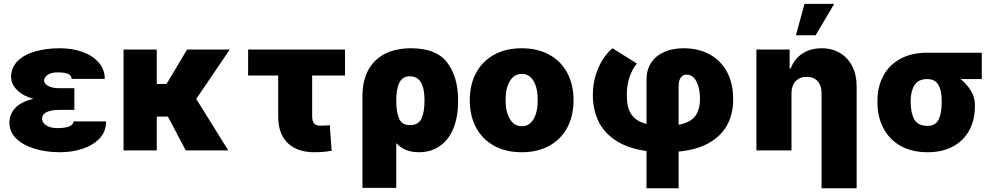

<svg xmlns="http://www.w3.org/2000/svg" viewBox="-20 -791 5247 1010"><path d="M156.2 -271Q102.1 -285.6 70.3 -316.9Q38.6 -348.1 38.1 -386.7Q38.6 -434.6 71.5 -468.5Q104.5 -502.4 162.6 -519.8Q220.7 -537.1 295.9 -537.1Q360.4 -537.1 414.1 -517.8Q467.8 -498.5 499.5 -461.9Q531.2 -425.3 531.2 -376H356.4Q356.4 -395 337.4 -402.6Q318.4 -410.2 284.2 -410.2Q249 -410.2 231 -397.5Q212.9 -384.8 211.9 -368.2Q212.4 -350.1 233.9 -338.6Q255.4 -327.1 289.1 -327.1H371.1V-212.9H289.1Q252.9 -212.9 227.3 -202.1Q201.7 -191.4 201.2 -165Q201.7 -153.3 210.9 -142.3Q220.2 -131.3 238.3 -124.3Q256.3 -117.2 282.2 -117.2Q324.7 -117.2 345.5 -126.5Q366.2 -135.7 366.2 -152.3H538.1Q538.1 -99.1 503.7 -62.7Q469.2 -26.4 414.1 -8.3Q358.9 9.8 295.9 9.8Q221.2 9.8 160.6 -9Q100.1 -27.8 64.9 -62.7Q29.8 -97.7 29.3 -144.5Q29.8 -192.9 62.7 -225.3Q95.7 -257.8 156.2 -271Z M804.7 -349.6H856.4L963.9 -530.3H1188.5L1012.2 -270.5L1180.7 0H957L863.3 -177.7H804.7V0H629.9V-530.3H804.7Z M1794.9 -393.6H1622.1V-179.7Q1622.1 -155.3 1631.8 -142.6Q1641.6 -129.9 1664.1 -129.9Q1680.7 -129.9 1691.4 -130.6Q1702.1 -131.3 1714.8 -132.8L1724.6 2Q1702.1 5.9 1681.6 7.8Q1661.1 9.8 1632.8 9.8Q1543 9.8 1493.2 -38.8Q1443.4 -87.4 1443.4 -178.7V-393.6H1285.2V-530.3H1794.9Z M2142.6 -537.1Q2276.4 -537.1 2333 -461.2Q2389.6 -385.3 2389.6 -266.6V-256.8Q2389.6 -175.3 2365 -115.2Q2340.3 -55.2 2293.7 -22.7Q2247.1 9.8 2182.6 9.8Q2108.4 9.8 2064.5 -38.1V197.3H1886.7V-285.2Q1886.7 -364.7 1916.7 -421.4Q1946.8 -478 2004.4 -507.6Q2062 -537.1 2142.6 -537.1ZM2136.7 -132.8Q2182.1 -132.8 2197.5 -168Q2212.9 -203.1 2212.9 -256.8V-266.6Q2212.9 -389.6 2135.7 -389.6Q2097.7 -389.6 2081.1 -356.7Q2064.5 -323.7 2064.5 -262.7V-260.7Q2064.5 -202.1 2079.1 -167.5Q2093.8 -132.8 2136.7 -132.8Z M2451.2 -263.7Q2451.2 -345.2 2484.1 -407Q2517.1 -468.8 2578.9 -502.9Q2640.6 -537.1 2724.6 -537.1Q2808.6 -537.1 2870.1 -502.9Q2931.6 -468.8 2964.4 -407Q2997.1 -345.2 2997.1 -263.7Q2997.1 -182.1 2964.4 -120.4Q2931.6 -58.6 2870.1 -24.4Q2808.6 9.8 2724.6 9.8Q2640.6 9.8 2578.9 -24.4Q2517.1 -58.6 2484.1 -120.4Q2451.2 -182.1 2451.2 -263.7ZM2808.6 -264.6Q2808.6 -328.6 2786.4 -365.5Q2764.2 -402.3 2725.6 -402.3Q2685.5 -402.3 2662.6 -365.5Q2639.6 -328.6 2639.6 -264.6Q2639.6 -201.2 2662.6 -164.1Q2685.5 -127 2725.6 -127Q2764.2 -127 2786.4 -164.1Q2808.6 -201.2 2808.6 -264.6Z M3576.2 -537.1Q3654.8 -537.1 3713.6 -504.6Q3772.5 -472.2 3804.7 -411.9Q3836.9 -351.6 3836.9 -270.5Q3837.4 -200.2 3809.6 -141.8Q3781.7 -83.5 3717.5 -43.7Q3653.3 -3.9 3549.8 6.3V199.2H3380.9V3.4Q3279.8 -10.7 3216.8 -53.5Q3153.8 -96.2 3126.2 -157.2Q3098.6 -218.3 3098.6 -291Q3098.6 -346.7 3113.3 -394.8Q3127.9 -442.9 3151.4 -478.8Q3174.8 -514.6 3202.1 -537.1L3330.1 -457Q3304.7 -425.8 3291 -383.8Q3277.3 -341.8 3277.3 -291Q3277.3 -250 3286.1 -220.7Q3294.9 -191.4 3317.6 -170.4Q3340.3 -149.4 3380.9 -138.7V-373Q3380.9 -423.3 3405 -460.4Q3429.2 -497.6 3473.4 -517.3Q3517.6 -537.1 3576.2 -537.1ZM3662.1 -270.5Q3662.1 -309.6 3653.3 -338.4Q3644.5 -367.2 3628.9 -382.8Q3613.3 -398.4 3592.8 -398.4Q3572.3 -398.4 3561 -382.6Q3549.8 -366.7 3549.8 -337.9V-134.8Q3610.4 -146 3636.2 -179Q3662.1 -211.9 3662.1 -270.5Z M4143.6 0H3959V-530.3H4133.8V-430.7H4139.6Q4157.2 -480.5 4200.4 -508.8Q4243.7 -537.1 4301.8 -537.1Q4357.4 -537.1 4399.2 -512Q4440.9 -486.8 4463.6 -441.7Q4486.3 -396.5 4486.3 -337.9V199.2H4301.8V-299.8Q4301.8 -340.8 4281.2 -363.8Q4260.7 -386.7 4223.6 -386.7Q4186.5 -386.7 4165 -363.5Q4143.6 -340.3 4143.6 -299.8ZM4211.9 -770.5H4368.2L4270.5 -605.5H4167Z M4857.4 -513.7H5144.5V-375H5033.2Q5066.9 -347.7 5087.6 -313Q5108.4 -278.3 5108.4 -242.2V-232.4Q5108.4 -160.6 5079.1 -106Q5049.8 -51.3 4993.7 -20.8Q4937.5 9.8 4859.4 9.8Q4776.4 9.8 4717 -23.9Q4657.7 -57.6 4627 -116.7Q4596.2 -175.8 4595.7 -251V-262.7Q4596.2 -335.4 4626.7 -392.3Q4657.2 -449.2 4716.1 -481.4Q4774.9 -513.7 4857.4 -513.7ZM4859.4 -128.9Q4900.4 -128.9 4917 -161.1Q4933.6 -193.4 4933.6 -251V-262.7Q4933.6 -314.5 4916.5 -344.7Q4899.4 -375 4857.4 -375Q4811.5 -375 4791.5 -344.5Q4771.5 -314 4770.5 -262.7V-251Q4771.5 -192.9 4790.8 -160.9Q4810.1 -128.9 4859.4 -128.9Z"/></svg>

Font: Pretendard Std Black
Style: Regular
Weight: 900
Designer: Base glyphs from Inter by Rasmus Andersson; Hangeul glyphs from Noto Sans CJK(Source Han Sans) by Jang Soo-young and Kan
Foundry: Kil Hyung-jin
Version: Version 1.309